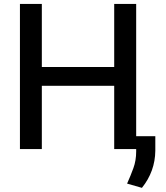

<svg xmlns="http://www.w3.org/2000/svg" viewBox="-20 -747 834 962"><path d="M79.9 0V-727.3H189.6V-411.2H552.2V-727.3H662.3V0H552.2V-317.1H189.6V0ZM758.2 -64.6V8.2Q757.1 111.9 691.1 194.2L616.8 172.9Q634.6 133.2 648.4 95.2Q662.3 57.2 662.3 12.1V-64.6Z"/></svg>

Font: Inter Zeller Medium
Style: Regular
Weight: 500
Designer: Rasmus Andersson; Joe Bland
Foundry: zeller
Version: Version 3.015;git-dec3a8cb1